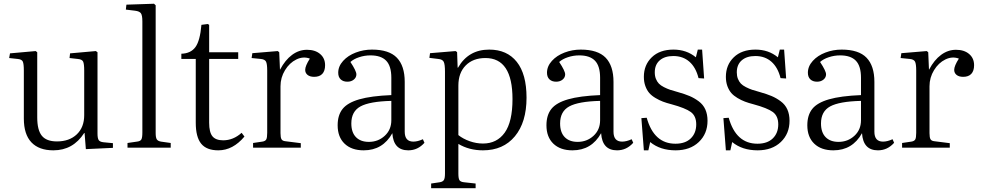

<svg xmlns="http://www.w3.org/2000/svg" viewBox="-20 -786 5222 1022"><path d="M264.2 14.2Q187.5 14.2 147.2 -28.3Q106.9 -70.8 106.9 -154.8V-410.2Q106.9 -446.3 101.3 -458.3Q95.7 -470.2 74.2 -472.2L28.8 -477.1L33.2 -502L169.9 -514.2L178.2 -507.8V-161.1Q178.2 -93.8 202.6 -63.5Q227.1 -33.2 283.2 -33.2Q349.1 -33.2 388.7 -70.8Q428.2 -108.4 428.2 -172.9V-410.2Q428.2 -446.3 422.4 -458.3Q416.5 -470.2 394 -472.2L350.1 -477.1L353 -502L490.2 -514.2L499 -507.8V-75.2Q499 -49.8 505.4 -40.3Q511.7 -30.8 530.8 -28.8L581.1 -23.9V1L437 7.8L430.2 -78.1H428.2Q369.1 14.2 264.2 14.2Z M658.7 0V-24.9L709 -32.2Q727.1 -34.2 732.4 -43.7Q737.8 -53.2 737.8 -81.1V-671.9Q737.8 -704.1 730.2 -715.1Q722.7 -726.1 698.7 -729L649.9 -734.9L652.8 -761.2L799.8 -766.1L808.6 -757.8V-78.1Q808.6 -54.7 814.2 -44.9Q819.8 -35.2 836.9 -32.2L888.7 -24.9V0Z M1142.1 14.2Q1079.6 14.2 1050.8 -21.2Q1022 -56.6 1022 -132.8V-472.2H945.3V-500Q995.6 -501.5 1020.3 -535.4Q1044.9 -569.3 1052.2 -653.8L1085.9 -658.2L1093.3 -653.8V-507.8H1248V-472.2H1093.3V-132.8Q1093.3 -82 1110.8 -60.5Q1128.4 -39.1 1168 -39.1Q1221.7 -39.1 1266.1 -79.1L1281.2 -59.1Q1219.7 14.2 1142.1 14.2Z M1327.1 0V-24.9L1376.5 -32.2Q1392.1 -34.7 1397.2 -43.7Q1402.3 -52.7 1402.3 -79.1V-410.2Q1402.3 -445.8 1396 -458Q1389.6 -470.2 1368.2 -472.2L1319.3 -477.1L1323.2 -502.9L1458.5 -514.2L1466.3 -507.8L1470.2 -416H1471.2Q1498 -466.8 1534.7 -493.9Q1571.3 -521 1614.3 -521Q1657.7 -521 1684.1 -498.5Q1710.4 -476.1 1710.4 -439Q1710.4 -408.7 1695.6 -392.8Q1680.7 -377 1652.3 -377Q1629.9 -377 1617.2 -387.2Q1604.5 -397.5 1604.5 -414.1Q1604.5 -435.1 1629.4 -474.1Q1594.2 -487.3 1557.6 -469.5Q1521 -451.7 1497.1 -412.4Q1473.1 -373 1473.1 -327.1V-77.1Q1473.1 -53.7 1478.5 -44.7Q1483.9 -35.6 1499.5 -34.2L1581.1 -23.9V0Z M1916 14.2Q1851.1 14.2 1814.2 -21.2Q1777.3 -56.6 1777.3 -119.1Q1777.3 -173.3 1803.7 -206.3Q1830.1 -239.3 1892.6 -257.3Q1955.1 -275.4 2063 -279.8V-372.1Q2063 -434.6 2035.6 -462.9Q2008.3 -491.2 1952.1 -491.2Q1920.4 -491.2 1891.4 -481.4Q1862.3 -471.7 1845.2 -456.1Q1877 -408.2 1877 -390.1Q1877 -373.5 1863.3 -362.3Q1849.6 -351.1 1829.1 -351.1Q1806.6 -351.1 1793.5 -363.5Q1780.3 -376 1780.3 -398.9Q1780.3 -433.1 1806.4 -461.9Q1832.5 -490.7 1873.8 -506.3Q1915 -522 1960 -522Q2050.8 -522 2092.5 -478.8Q2134.3 -435.5 2134.3 -350.1V-85Q2134.3 -32.2 2180.2 -32.2Q2203.1 -32.2 2231 -44.9L2239.3 -25.9Q2203.6 14.2 2153.3 14.2Q2074.2 14.2 2068.4 -77.1Q2017.6 14.2 1916 14.2ZM1943.4 -30.8Q1992.7 -30.8 2027.8 -63Q2063 -95.2 2063 -146V-249Q1947.3 -246.1 1898.7 -219.5Q1850.1 -192.9 1850.1 -128.9Q1850.1 -81.1 1874.8 -55.9Q1899.4 -30.8 1943.4 -30.8Z M2274.9 215.8V190.9L2320.8 184.1Q2336.4 181.6 2342.5 172.6Q2348.6 163.6 2348.6 138.2V-404.8Q2348.6 -443.4 2342 -456.8Q2335.4 -470.2 2313 -472.2L2265.6 -478L2269 -502.9L2404.8 -514.2L2413.1 -508.8L2416 -425.8H2418Q2473.1 -522 2584 -522Q2678.7 -522 2730.7 -456.8Q2782.7 -391.6 2782.7 -266.1Q2782.7 -135.3 2720.7 -60.5Q2658.7 14.2 2550.8 14.2Q2477.1 14.2 2419.9 -20V138.2Q2419.9 163.6 2425.5 172.9Q2431.2 182.1 2449.7 184.1L2511.7 190.9V215.8ZM2550.8 -22Q2625 -22 2666.5 -79.8Q2708 -137.7 2708 -258.8Q2708 -477.1 2564 -477.1Q2498 -477.1 2459 -437.7Q2419.9 -398.4 2419.9 -330.1V-66.9Q2444.8 -46.9 2480 -34.4Q2515.1 -22 2550.8 -22Z M3027.3 14.2Q2962.4 14.2 2925.5 -21.2Q2888.7 -56.6 2888.7 -119.1Q2888.7 -173.3 2915 -206.3Q2941.4 -239.3 3003.9 -257.3Q3066.4 -275.4 3174.3 -279.8V-372.1Q3174.3 -434.6 3147 -462.9Q3119.6 -491.2 3063.5 -491.2Q3031.7 -491.2 3002.7 -481.4Q2973.6 -471.7 2956.5 -456.1Q2988.3 -408.2 2988.3 -390.1Q2988.3 -373.5 2974.6 -362.3Q2960.9 -351.1 2940.4 -351.1Q2918 -351.1 2904.8 -363.5Q2891.6 -376 2891.6 -398.9Q2891.6 -433.1 2917.7 -461.9Q2943.8 -490.7 2985.1 -506.3Q3026.4 -522 3071.3 -522Q3162.1 -522 3203.9 -478.8Q3245.6 -435.5 3245.6 -350.1V-85Q3245.6 -32.2 3291.5 -32.2Q3314.5 -32.2 3342.3 -44.9L3350.6 -25.9Q3314.9 14.2 3264.6 14.2Q3185.5 14.2 3179.7 -77.1Q3128.9 14.2 3027.3 14.2ZM3054.7 -30.8Q3104 -30.8 3139.2 -63Q3174.3 -95.2 3174.3 -146V-249Q3058.6 -246.1 3010 -219.5Q2961.4 -192.9 2961.4 -128.9Q2961.4 -81.1 2986.1 -55.9Q3010.7 -30.8 3054.7 -30.8Z M3407.2 14.2 3394 -157.2 3422.4 -159.2Q3460.9 -21 3575.2 -21Q3627.9 -21 3657 -49.3Q3686 -77.6 3686 -124Q3686 -168.5 3657.2 -189.7Q3628.4 -210.9 3554.2 -231Q3527.8 -237.8 3508.5 -245.1Q3489.3 -252.4 3469 -264.4Q3448.7 -276.4 3436 -291Q3423.3 -305.7 3415.3 -327.6Q3407.2 -349.6 3407.2 -377Q3407.2 -440.4 3449.5 -481.2Q3491.7 -522 3564.9 -522Q3634.3 -522 3684.1 -481L3694.3 -522H3717.3L3728 -368.2L3698.2 -370.1Q3684.1 -427.2 3649.7 -457.5Q3615.2 -487.8 3564 -487.8Q3518.1 -487.8 3491.7 -464.8Q3465.3 -441.9 3465.3 -400.9Q3465.3 -381.3 3471.4 -366.2Q3477.5 -351.1 3487.1 -341.1Q3496.6 -331.1 3513.9 -322.3Q3531.2 -313.5 3547.1 -308.1Q3563 -302.7 3588.4 -295.9Q3625 -285.6 3650.4 -274.9Q3675.8 -264.2 3699.2 -246.8Q3722.7 -229.5 3734.4 -203.6Q3746.1 -177.7 3746.1 -143.1Q3746.1 -74.2 3699.7 -30Q3653.3 14.2 3576.2 14.2Q3494.1 14.2 3440.9 -29.8L3431.2 14.2Z M3843.8 14.2 3830.6 -157.2 3858.9 -159.2Q3897.5 -21 4011.7 -21Q4064.5 -21 4093.5 -49.3Q4122.6 -77.6 4122.6 -124Q4122.6 -168.5 4093.8 -189.7Q4064.9 -210.9 3990.7 -231Q3964.4 -237.8 3945.1 -245.1Q3925.8 -252.4 3905.5 -264.4Q3885.3 -276.4 3872.6 -291Q3859.9 -305.7 3851.8 -327.6Q3843.8 -349.6 3843.8 -377Q3843.8 -440.4 3886 -481.2Q3928.2 -522 4001.5 -522Q4070.8 -522 4120.6 -481L4130.9 -522H4153.8L4164.6 -368.2L4134.8 -370.1Q4120.6 -427.2 4086.2 -457.5Q4051.8 -487.8 4000.5 -487.8Q3954.6 -487.8 3928.2 -464.8Q3901.9 -441.9 3901.9 -400.9Q3901.9 -381.3 3908 -366.2Q3914.1 -351.1 3923.6 -341.1Q3933.1 -331.1 3950.4 -322.3Q3967.8 -313.5 3983.6 -308.1Q3999.5 -302.7 4024.9 -295.9Q4061.5 -285.6 4086.9 -274.9Q4112.3 -264.2 4135.7 -246.8Q4159.2 -229.5 4170.9 -203.6Q4182.6 -177.7 4182.6 -143.1Q4182.6 -74.2 4136.2 -30Q4089.8 14.2 4012.7 14.2Q3930.7 14.2 3877.4 -29.8L3867.7 14.2Z M4416 14.2Q4351.1 14.2 4314.2 -21.2Q4277.3 -56.6 4277.3 -119.1Q4277.3 -173.3 4303.7 -206.3Q4330.1 -239.3 4392.6 -257.3Q4455.1 -275.4 4563 -279.8V-372.1Q4563 -434.6 4535.6 -462.9Q4508.3 -491.2 4452.1 -491.2Q4420.4 -491.2 4391.4 -481.4Q4362.3 -471.7 4345.2 -456.1Q4377 -408.2 4377 -390.1Q4377 -373.5 4363.3 -362.3Q4349.6 -351.1 4329.1 -351.1Q4306.6 -351.1 4293.5 -363.5Q4280.3 -376 4280.3 -398.9Q4280.3 -433.1 4306.4 -461.9Q4332.5 -490.7 4373.8 -506.3Q4415 -522 4460 -522Q4550.8 -522 4592.5 -478.8Q4634.3 -435.5 4634.3 -350.1V-85Q4634.3 -32.2 4680.2 -32.2Q4703.1 -32.2 4731 -44.9L4739.3 -25.9Q4703.6 14.2 4653.3 14.2Q4574.2 14.2 4568.4 -77.1Q4517.6 14.2 4416 14.2ZM4443.4 -30.8Q4492.7 -30.8 4527.8 -63Q4563 -95.2 4563 -146V-249Q4447.3 -246.1 4398.7 -219.5Q4350.1 -192.9 4350.1 -128.9Q4350.1 -81.1 4374.8 -55.9Q4399.4 -30.8 4443.4 -30.8Z M4781.7 0V-24.9L4831.1 -32.2Q4846.7 -34.7 4851.8 -43.7Q4856.9 -52.7 4856.9 -79.1V-410.2Q4856.9 -445.8 4850.6 -458Q4844.2 -470.2 4822.8 -472.2L4773.9 -477.1L4777.8 -502.9L4913.1 -514.2L4920.9 -507.8L4924.8 -416H4925.8Q4952.6 -466.8 4989.3 -493.9Q5025.9 -521 5068.8 -521Q5112.3 -521 5138.7 -498.5Q5165 -476.1 5165 -439Q5165 -408.7 5150.1 -392.8Q5135.3 -377 5106.9 -377Q5084.5 -377 5071.8 -387.2Q5059.1 -397.5 5059.1 -414.1Q5059.1 -435.1 5084 -474.1Q5048.8 -487.3 5012.2 -469.5Q4975.6 -451.7 4951.7 -412.4Q4927.7 -373 4927.7 -327.1V-77.1Q4927.7 -53.7 4933.1 -44.7Q4938.5 -35.6 4954.1 -34.2L5035.6 -23.9V0Z"/></svg>

Font: Literata Light
Style: Regular
Weight: 300
Designer: Latin by Veronika Burian and Jose Scaglione. Greek by Irene Vlachou. Cyrillic by Vera Evstafieva.
Foundry: TypeTogether
Version: Version 3.021